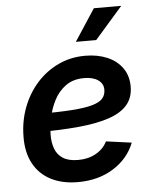

<svg xmlns="http://www.w3.org/2000/svg" viewBox="-54 -806 687 863"><g transform="rotate(-5 289.5 -375.0)"><path d="M263.2 11.7Q192.9 11.7 141.6 -14.6Q90.3 -41 63 -91.3Q35.6 -141.6 36.6 -212.9Q37.1 -282.7 60.3 -344Q83.5 -405.3 124.8 -451.7Q166 -498 221.9 -524.7Q277.8 -551.3 343.8 -551.3Q399.9 -551.3 443.4 -532.7Q486.8 -514.2 511.5 -479.2Q536.1 -444.3 536.1 -396Q536.1 -346.2 508.3 -313.5Q480.5 -280.8 425.3 -262Q370.1 -243.2 287.8 -235.4Q205.6 -227.5 96.2 -227.5L110.4 -309.1Q202.6 -309.1 262.2 -313.2Q321.8 -317.4 355.5 -326.9Q389.2 -336.4 403.1 -352.3Q417 -368.2 417 -392.1Q417 -419.4 393.8 -435.5Q370.6 -451.7 330.6 -451.7Q281.2 -451.7 248 -427.7Q214.8 -403.8 195.3 -366.2Q175.8 -328.6 167.5 -287.1Q159.2 -245.6 158.7 -210.4Q158.2 -176.3 168.5 -148.2Q178.7 -120.1 203.9 -103.8Q229 -87.4 272.5 -87.4Q318.4 -87.4 353 -106.9Q387.7 -126.5 403.8 -159.7L519 -144Q491.2 -73.2 423.3 -30.8Q355.5 11.7 263.2 11.7ZM308.1 -617.2 401.9 -760.7H525.4L399.9 -617.2Z"/></g></svg>

Font: Inter 17pt SemiBold
Style: Italic
Weight: 600
Italic angle: -9.3988°
Version: Version 4.001;git-66647c0bb